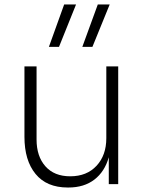

<svg xmlns="http://www.w3.org/2000/svg" viewBox="-20 -821 652 856"><path d="M89 -211V-525H143V-199Q143 -124 182.5 -79.5Q222 -35 293 -35Q367 -35 410.5 -82Q454 -129 454 -205V-525H507V0H465V-120Q447 -56 401 -20.5Q355 15 285 15H282Q188 15 138.5 -45.5Q89 -106 89 -211ZM416 -801H469L392 -612H347ZM266 -801H319L243 -612H198Z"/></svg>

Font: Sora-SIA ExtraLight
Style: Regular
Weight: 200
Designer: Jonathan Barnbrook, Julián Moncada
Foundry: Barnbrook Fonts
Version: Version 2.000